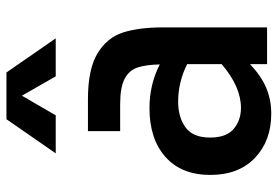

<svg xmlns="http://www.w3.org/2000/svg" viewBox="-153 -696 862 596"><g transform="rotate(-90 278.0 -398.0)"><path d="M33 0ZM491 -323V0H377V-53Q340 -18 303 -2.5Q266 13 223 13Q139 13 86 -37.5Q33 -88 33 -176Q33 -266 89 -315.5Q145 -365 240 -365Q314 -365 376 -333Q375 -376 366.5 -402Q358 -428 331.5 -442Q305 -456 253 -456H169V-556H268Q361 -556 410 -526.5Q459 -497 475 -447.5Q491 -398 491 -323ZM377 -141V-248Q321 -276 261 -276Q212 -276 180.5 -253Q149 -230 149 -177Q149 -126 176 -103.5Q203 -81 241 -81Q307 -81 377 -141ZM339 -656 279 -761 218 -656H100L206 -809H351L457 -656Z"/></g></svg>

Font: Biryani SemiBold
Style: Regular
Weight: 600
Designer: Dan Reynolds and Mathieu Réguer
Foundry: Dan Reynolds and Mathieu Réguer
Version: Version 1.004; ttfautohint (v1.1) -l 5 -r 5 -G 72 -x 0 -D la